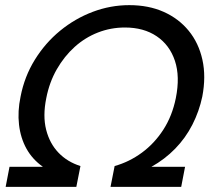

<svg xmlns="http://www.w3.org/2000/svg" viewBox="-20 -727 826 747"><path d="M147 -78Q106 -107 83 -148.5Q60 -190 54 -242Q48 -294 60 -351Q75 -429 115.5 -494.5Q156 -560 214 -607.5Q272 -655 341 -681Q410 -707 483 -707Q558 -707 616.5 -681Q675 -655 714 -607.5Q753 -560 767.5 -494.5Q782 -429 767 -351Q755 -294 728.5 -242Q702 -190 661.5 -148.5Q621 -107 569 -78H700L685 0H410L426 -81Q483 -97 532 -133Q581 -169 615.5 -222.5Q650 -276 664 -345Q681 -429 660.5 -490.5Q640 -552 589.5 -586Q539 -620 466 -620Q411 -620 361 -600.5Q311 -581 270.5 -544.5Q230 -508 201 -457.5Q172 -407 160 -345Q146 -276 159.5 -222.5Q173 -169 207.5 -133Q242 -97 293 -81L277 0H2L17 -78Z"/></svg>

Font: Albert Sans Medium
Style: Italic
Weight: 500
Italic angle: -11.25°
Designer: Andreas Rasmussen
Foundry: a.Foundry
Version: Version 1.025